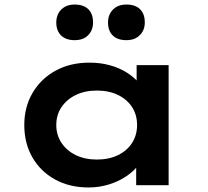

<svg xmlns="http://www.w3.org/2000/svg" viewBox="-20 -816 916 846"><path d="M370 10Q286 10 222 -25.5Q158 -61 122.5 -123Q87 -185 87 -265Q87 -345 124 -407.5Q161 -470 225.5 -505Q290 -540 374 -540Q425 -540 467.5 -527.5Q510 -515 541.5 -494.5Q573 -474 592.5 -449.5Q612 -425 617 -401L582 -400V-529H723V0H580V-140L610 -133Q606 -108 585.5 -83Q565 -58 533 -37Q501 -16 459 -3Q417 10 370 10ZM407 -113Q460 -113 500 -132.5Q540 -152 562 -186.5Q584 -221 584 -265Q584 -310 562 -344Q540 -378 500 -397.5Q460 -417 407 -417Q354 -417 314 -397.5Q274 -378 251 -344Q228 -310 228 -265Q228 -221 251 -186.5Q274 -152 314 -132.5Q354 -113 407 -113ZM537 -639Q498 -639 477 -659.5Q456 -680 456 -717Q456 -752 478 -774Q500 -796 537 -796Q576 -796 597 -775.5Q618 -755 618 -717Q618 -683 596 -661Q574 -639 537 -639ZM309 -639Q271 -639 249.5 -659.5Q228 -680 228 -717Q228 -752 250 -774Q272 -796 309 -796Q348 -796 369 -775.5Q390 -755 390 -717Q390 -683 368.5 -661Q347 -639 309 -639Z"/></svg>

Font: Lexend Mega SemiBold
Style: Regular
Weight: 600
Designer: Bonnie Shaver-Troup, Thomas Jockin
Foundry: Lexend
Version: Version 1.007